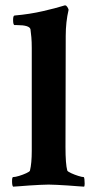

<svg xmlns="http://www.w3.org/2000/svg" viewBox="-20 -699 366 723"><path d="M29.3 3.9Q25.4 0 25.4 -16.6Q25.4 -32.2 29.3 -32.2Q37.1 -32.2 51.8 -36.6Q66.4 -41 79.1 -46.9Q91.8 -52.7 92.8 -56.6Q99.6 -84 99.6 -130.9V-518.6Q99.6 -541 98.1 -558.6Q96.7 -576.2 94.7 -588.9Q90.8 -604.5 43.9 -604.5H35.2Q29.3 -604.5 29.3 -624Q29.3 -640.6 35.2 -640.6Q91.8 -645.5 142.1 -657.2Q192.4 -668.9 213.9 -675.8L223.6 -678.7H225.6Q229.5 -678.7 233.4 -672.9Q237.3 -667 238.3 -662.1Q227.5 -616.2 227.5 -563.5L226.6 -145.5Q226.6 -81.1 233.4 -56.6Q235.4 -52.7 248 -46.9Q260.7 -41 274.9 -36.6Q289.1 -32.2 294.9 -32.2Q296.9 -32.2 297.9 -24.4Q298.8 -16.6 298.8 -7.8Q298.8 1 296.9 3.9Q291 3.9 274.4 2.4Q257.8 1 235.8 -0.5Q213.9 -2 194.3 -2.9Q174.8 -3.9 163.1 -3.9Q151.4 -3.9 131.3 -2.9Q111.3 -2 89.8 -0.5Q68.4 1 51.8 2.4Q35.2 3.9 29.3 3.9Z"/></svg>

Font: Crimson Text
Style: Bold
Weight: 700
Designer: Sebastian Kosch
Foundry: Sebastian Kosch
Version: Version 1.100